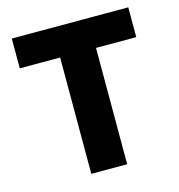

<svg xmlns="http://www.w3.org/2000/svg" viewBox="-98 -725 756 811"><g transform="rotate(-15 280.5 -319.5)"><path d="M359.2 0H202.3V-609H359.2ZM535.2 -508.7H25.8V-639H535.2Z"/></g></svg>

Font: Anek Devanagari Medium
Style: Regular
Weight: 500
Designer: Kailash Malviya (Devanagari) & Yesha Goshar (Latin)
Foundry: Ek Type
Version: Version 1.003